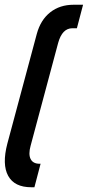

<svg xmlns="http://www.w3.org/2000/svg" viewBox="-57 -779 370 809"><path d="M75 10Q4 10 -22.5 -38Q-49 -86 -26 -174L98 -636Q114 -695 154.5 -727Q195 -759 253 -759H293L267 -660H248Q205 -660 188 -598L72 -165Q62 -129 72 -109Q82 -89 110 -89H114L88 10Z"/></svg>

Font: Air America
Style: Regular
Weight: 400
Designer: William G. Sherman
Foundry: Aaron Bell – Saja Typeworks
Version: Version 1.100;PS 001.100;hotconv 1.0.88;makeotf.lib2.5.64775